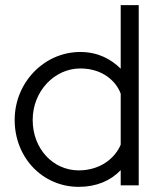

<svg xmlns="http://www.w3.org/2000/svg" viewBox="-20 -720 604 746"><path d="M449 0H519V-700H449V-453C413 -489 362 -518 292 -518C151 -518 37 -399 37 -254C37 -108 145 6 286 6C355 6 410 -18 449 -59ZM449 -356V-158C428 -107 371 -58 286 -58C187 -58 107 -141 107 -254C107 -366 192 -454 292 -454C380 -454 432 -403 449 -356Z"/></svg>

Font: LilGrotesk
Style: Regular
Weight: 400
Designer: Bastien Sozeau
Foundry: NBR — Bastien Sozeau
Version: Version 2.001